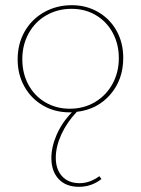

<svg xmlns="http://www.w3.org/2000/svg" viewBox="-20 -430 544 740"><path d="M276 1Q238 41 216.5 88Q195 135 195 178Q195 223 219.5 249.5Q244 276 287 276Q326 276 363 249L371 260Q333 290 284 290Q234 290 206 260Q178 230 178 179Q178 136 198.5 89Q219 42 257 3H248Q191 3 145.5 -23.5Q100 -50 74 -96.5Q48 -143 48 -201Q48 -261 75 -308.5Q102 -356 150 -383Q198 -410 257 -410Q313 -410 358.5 -383.5Q404 -357 429.5 -311Q455 -265 455 -207Q455 -123 405 -65.5Q355 -8 276 1ZM249 -11Q303 -11 346 -36.5Q389 -62 413.5 -106.5Q438 -151 438 -206Q438 -260 414.5 -303.5Q391 -347 349.5 -371.5Q308 -396 256 -396Q202 -396 158.5 -371Q115 -346 90.5 -301.5Q66 -257 66 -202Q66 -147 89.5 -103.5Q113 -60 155 -35.5Q197 -11 249 -11Z"/></svg>

Font: Ysabeau Infant Thin
Style: Regular
Weight: 200
Designer: Christian Thalmann (Catharsis Fonts)
Version: Version 0.003